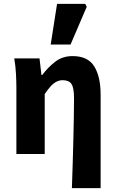

<svg xmlns="http://www.w3.org/2000/svg" viewBox="-20 -799 602 996"><path d="M353 177Q355 118 357 54.5Q359 -9 360.5 -72Q362 -135 363 -190.5Q364 -246 364 -289Q364 -343 351 -363Q338 -383 305 -383Q288 -383 272.5 -375Q257 -367 242.5 -351Q228 -335 212 -311V0H65V-344Q65 -373 63 -414Q61 -455 54 -496H185L195 -410H199Q231 -452 268 -480Q305 -508 357 -508Q436 -508 469 -454.5Q502 -401 502 -308V177ZM243 -568 276 -779H422L430 -764L346 -568Z"/></svg>

Font: Source Sans 3
Style: Bold
Weight: 700
Designer: Paul D. Hunt
Foundry: Adobe
Version: Version 3.052;hotconv 1.1.0;makeotfexe 2.6.0